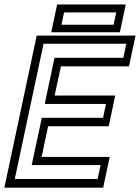

<svg xmlns="http://www.w3.org/2000/svg" viewBox="-37 -864 644 884"><path d="M-17 0 132 -700H587L557 -558.5H243.5L214.5 -424H493.5L463.5 -282.5H184.5L154.5 -141.5H468L438 0ZM31 -40H412.5L426 -104H109L155.5 -321.5H437.5L451 -385.5H169L214 -598H531L544.5 -662.5H163.5ZM199 -715.5 226 -843.5H542L515 -715.5ZM246 -750H486L498 -807H258Z"/></svg>

Font: Tourney
Style: Italic
Weight: 400
Italic angle: -12°
Version: Version 1.015